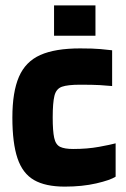

<svg xmlns="http://www.w3.org/2000/svg" viewBox="-20 -684 469 714"><path d="M410 -27Q390 -14 338 -2Q286 10 221 10Q149 10 106.5 -14.5Q64 -39 45 -95.5Q26 -152 26 -247Q26 -342 50.5 -398.5Q75 -455 130 -479.5Q185 -504 278 -504Q327 -504 353.5 -501.5Q380 -499 397 -497V-364Q377 -366 351.5 -367.5Q326 -369 278 -369Q232 -369 210.5 -361.5Q189 -354 182.5 -328Q176 -302 176 -247Q176 -197 181.5 -171.5Q187 -146 203.5 -138Q220 -130 252 -130Q305 -130 348.5 -138Q392 -146 410 -151ZM181 -551V-664H335V-551Z"/></svg>

Font: Blinker
Style: Regular
Weight: 400
Designer: Juergen Huber
Foundry: supertype
Version: 1.017